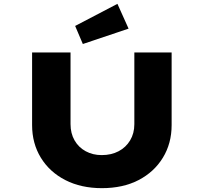

<svg xmlns="http://www.w3.org/2000/svg" viewBox="-20 -973 1060 999"><path d="M510 6Q402 6 320 -36Q238 -78 192.5 -152.5Q147 -227 147 -322V-700H347V-327Q347 -279 368 -242.5Q389 -206 426 -186Q463 -166 509 -166Q559 -166 597 -186Q635 -206 657 -242.5Q679 -279 679 -327V-700H873V-322Q873 -227 827.5 -152.5Q782 -78 701 -36Q620 6 510 6ZM411 -744 371 -838 591 -953 649 -824Z"/></svg>

Font: Lexend Tera ExtraBold
Style: Regular
Weight: 800
Designer: Bonnie Shaver-Troup, Thomas Jockin
Foundry: Lexend
Version: Version 1.007